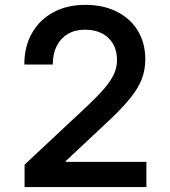

<svg xmlns="http://www.w3.org/2000/svg" viewBox="-20 -758 690 778"><path d="M79.6 0V-90.8L336.9 -331.5Q377 -369.6 402.6 -399.4Q428.2 -429.2 441.2 -456.5Q454.1 -483.9 454.1 -515.1Q454.1 -553.2 438 -580.6Q421.9 -607.9 393.1 -622.8Q364.3 -637.7 324.2 -637.7Q284.2 -637.7 254.9 -620.4Q225.6 -603 209.7 -571.5Q193.8 -540 193.8 -496.6H78.6Q78.6 -569.8 109.6 -624Q140.6 -678.2 196.3 -708.3Q252 -738.3 325.7 -738.3Q399.9 -738.3 454.6 -710.2Q509.3 -682.1 539.1 -632.6Q568.8 -583 568.8 -517.6Q568.8 -474.6 554 -436.3Q539.1 -397.9 502.9 -354.2Q466.8 -310.5 403.3 -252.4L246.6 -105.5V-102.1H573.2V0Z"/></svg>

Font: Inter Cardless Tabular Medium
Style: Regular
Weight: 500
Designer: Rasmus Andersson
Foundry: rsms
Version: Version 4.000;git-4fc901f